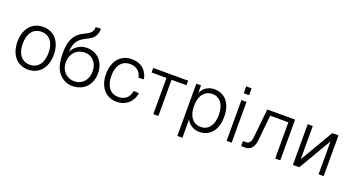

<svg xmlns="http://www.w3.org/2000/svg" viewBox="-55 -1479 4316 2346"><g transform="rotate(20 2103.5 -305.5)"><path d="M285 12Q231 12 187 -7.5Q143 -27 112.5 -63Q82 -99 65 -150.5Q48 -202 48 -265Q48 -328 65 -379.5Q82 -431 112.5 -467Q143 -503 187 -522.5Q231 -542 285 -542Q339 -542 382.5 -522.5Q426 -503 456.5 -467Q487 -431 504 -379.5Q521 -328 521 -265Q521 -202 504 -150.5Q487 -99 456.5 -63Q426 -27 382.5 -7.5Q339 12 285 12ZM285 -51Q363 -51 407.5 -108Q452 -165 452 -265Q452 -365 407.5 -422Q363 -479 285 -479Q206 -479 161.5 -422Q117 -365 117 -265Q117 -165 161.5 -108Q206 -51 285 -51Z M861 16Q813 16 767.5 -4Q722 -24 685 -68Q651 -105 634 -168.5Q617 -232 616 -313Q615 -382 625 -434Q635 -486 657 -525.5Q679 -565 713.5 -593.5Q748 -622 796 -643Q823 -656 840.5 -668.5Q858 -681 868 -695Q878 -709 882 -725Q886 -741 886 -760L954 -761Q954 -708 931 -667Q908 -626 844 -595Q809 -578 779.5 -559.5Q750 -541 728.5 -514.5Q707 -488 695 -451Q683 -414 682 -361Q708 -418 759 -451Q810 -484 876 -484Q927 -484 969.5 -466Q1012 -448 1042.5 -415Q1073 -382 1089.5 -336.5Q1106 -291 1106 -236Q1106 -179 1088 -132.5Q1070 -86 1037.5 -53Q1005 -20 960 -2Q915 16 861 16ZM864 -47Q902 -47 933.5 -61Q965 -75 988 -100Q1011 -125 1023.5 -159.5Q1036 -194 1036 -236Q1036 -277 1024 -310.5Q1012 -344 990 -369Q968 -394 937.5 -407.5Q907 -421 870 -421Q831 -421 798 -407.5Q765 -394 741 -369Q717 -344 703.5 -310.5Q690 -277 690 -236Q689 -194 701.5 -159.5Q714 -125 737 -100Q760 -75 792.5 -61Q825 -47 864 -47Z M1437 12Q1381 12 1337 -8.5Q1293 -29 1262.5 -66Q1232 -103 1216 -153.5Q1200 -204 1200 -265Q1200 -326 1216 -377Q1232 -428 1262.5 -464.5Q1293 -501 1337 -521.5Q1381 -542 1437 -542Q1528 -542 1585 -493.5Q1642 -445 1658 -360L1589 -356Q1577 -415 1537.5 -447Q1498 -479 1437 -479Q1358 -479 1313.5 -422Q1269 -365 1269 -265Q1269 -165 1313.5 -108Q1358 -51 1437 -51Q1498 -51 1538.5 -85Q1579 -119 1590 -185L1659 -180Q1652 -137 1633 -101.5Q1614 -66 1585.5 -41Q1557 -16 1519.5 -2Q1482 12 1437 12Z M1911 0V-471H1717V-530H2171V-471H1977V0Z M2278 150V-530H2338L2340 -431Q2363 -485 2408 -513.5Q2453 -542 2512 -542Q2568 -542 2610.5 -520.5Q2653 -499 2681 -461.5Q2709 -424 2723 -373.5Q2737 -323 2737 -265Q2737 -207 2723 -156.5Q2709 -106 2681 -68.5Q2653 -31 2610.5 -9.5Q2568 12 2512 12Q2455 12 2409.5 -16.5Q2364 -45 2344 -90V150ZM2507 -51Q2582 -51 2624.5 -108Q2667 -165 2667 -265Q2667 -365 2624 -422Q2581 -479 2506 -479Q2432 -479 2388 -422Q2344 -365 2344 -265Q2344 -165 2388 -108Q2432 -51 2507 -51Z M2864 0V-530H2930V0ZM2862 -618V-707H2932V-618Z M3053 0V-66H3097Q3123 -66 3140 -88Q3157 -110 3161 -148L3200 -530H3562V0H3496V-471H3260L3227 -145Q3220 -74 3189.5 -37Q3159 0 3105 0Z M3726 0V-530H3792V-98L4045 -530H4126V0H4060V-428L3809 0Z"/></g></svg>

Font: Geist Light
Style: Regular
Weight: 400
Designer: Basement.studio, Andrés Briganti, Mateo Zaragoza
Foundry: Basement.studio, Vercel, Andrés Briganti, Guido Ferreyra, Mateo Zaragoza
Version: Version 1.401